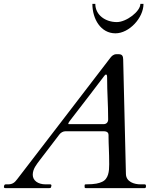

<svg xmlns="http://www.w3.org/2000/svg" viewBox="-30 -972 811 992"><path d="M-8.3 -13.7C-8.8 -11.7 -9.8 -8.8 -9.8 -5.9C-9.8 -2.9 -8.3 0 -0.5 0H223.6C230 0 231.9 -0.5 233.4 -4.4C234.4 -7.3 235.4 -10.3 235.8 -14.2C235.8 -14.6 235.4 -19.5 229.5 -19.5C208.5 -19.5 205.6 -19.5 205.6 -19.5C166 -19.5 139.2 -39.6 139.2 -68.8C139.2 -99.6 159.2 -122.6 175.8 -145C209 -189 243.7 -232.9 276.9 -277.3C284.2 -287.1 296.4 -293.9 308.6 -293.9C509.8 -293.9 405.3 -293.9 504.9 -293.9C528.8 -293.9 530.8 -281.7 530.8 -272.5V-263.7C530.8 -225.6 534.2 -187 534.2 -123C534.2 -87.9 530.8 -46.9 496.6 -32.2C481.4 -25.4 462.9 -19.5 413.1 -19.5C408.7 -19.5 407.2 -17.6 407.2 -14.6V-5.4C407.2 -1.5 409.7 0 414.1 0H717.3C721.2 0 724.1 -3.4 724.1 -6.8V-12.2C724.1 -16.1 722.2 -19.5 717.8 -19.5H696.3C663.6 -19.5 621.6 -32.2 620.6 -73.2L606.4 -665.5C606 -680.2 602.5 -691.9 584 -691.9H571.3C556.2 -691.9 546.4 -681.6 540.5 -673.8C429.7 -529.8 217.8 -252.4 58.6 -45.9C46.4 -29.8 35.6 -19.5 11.2 -19.5H0.5C-4.9 -19.5 -6.3 -18.1 -8.3 -13.7ZM325.2 -330.6C323.2 -330.6 322.8 -331.5 322.8 -333C322.8 -338.4 334.5 -352.1 337.9 -356.9C395.5 -432.1 475.6 -534.7 506.3 -576.7C509.8 -581.1 513.2 -586.4 517.6 -586.9C523.4 -586.9 523.4 -576.7 523.4 -573.7C523.4 -488.3 528.8 -436 528.8 -355C528.8 -339.8 519.5 -330.6 505.4 -330.6ZM566.4 -799.8C637.2 -799.8 711.4 -879.4 711.4 -952.1H695.3C695.3 -912.6 622.6 -857.9 573.7 -857.9C515.1 -857.9 462.4 -894 462.4 -952.1H447.3C447.3 -873 491.2 -799.8 566.4 -799.8Z"/></svg>

Font: Cardo
Style: Italic
Weight: 400
Designer: David J. Perry
Foundry: David J. Perry
Version: Version 0.99